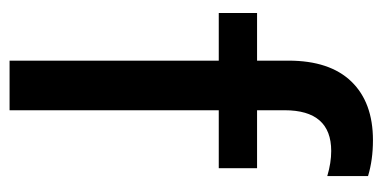

<svg xmlns="http://www.w3.org/2000/svg" viewBox="-214 -566 780 391"><g transform="rotate(90 175.5 -370.0)"><path d="M204 -560V-504H322V-426H204V0H103V-426H6V-504H103V-568Q103 -652 145.5 -696Q188 -740 265 -740Q305 -740 338 -730V-647Q311 -655 287 -655Q204 -655 204 -560Z"/></g></svg>

Font: Muli SemiBold
Style: Regular
Weight: 600
Designer: Vernon Adams
Foundry: Vernon Adams
Version: Version 2.000